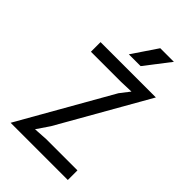

<svg xmlns="http://www.w3.org/2000/svg" viewBox="-278 -1056 1157 1157"><g transform="rotate(45 300.0 -478.0)"><path d="M538.5 0H51L384.5 -585.5L433 -648L347 -645H90.5V-727H562L237.5 -157.5L182.5 -76.5L271 -82H538.5ZM487 -955.5 363.5 -795.5H263L371 -955.5Z"/></g></svg>

Font: SplineSansMono30
Style: Regular
Weight: 400
Designer: Eben Sorkin, Mirko Velimirovic
Foundry: Sorkin Type
Version: Version 1.000